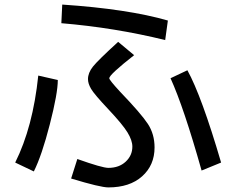

<svg xmlns="http://www.w3.org/2000/svg" viewBox="-20 -774 1040 845"><path d="M718.8 -683.6 707 -597.7Q484.4 -652.3 250 -671.9L253.9 -753.9Q543 -734.4 718.8 -683.6ZM293 11.7 320.3 -74.2Q429.7 -35.2 457 -35.2Q503.9 -35.2 533.2 -62.5Q562.5 -89.8 562.5 -128.9Q562.5 -156.2 541 -191.4Q519.5 -226.6 457 -293Q394.5 -359.4 380.9 -382.8Q367.2 -406.2 367.2 -425.8Q367.2 -453.1 388.7 -480.5Q410.2 -507.8 500 -589.8L570.3 -531.2Q460.9 -445.3 460.9 -429.7Q460.9 -421.9 507.8 -371.1Q601.6 -273.4 630.9 -228.5Q660.2 -183.6 660.2 -125Q660.2 -46.9 605.5 2Q550.8 50.8 457 50.8Q421.9 50.8 293 11.7ZM953.1 -58.6 867.2 -23.4Q789.1 -300.8 730.5 -429.7L804.7 -464.8Q867.2 -351.6 953.1 -58.6ZM234.4 -421.9Q234.4 -363.3 199.2 -226.6Q164.1 -89.8 128.9 -19.5L46.9 -58.6Q125 -214.8 148.4 -441.4Z"/></svg>

Font: WenQuanYi Micro Hei
Style: Regular
Weight: 400
Foundry: Ascender Corporation
Version: Version 0.2.0-beta